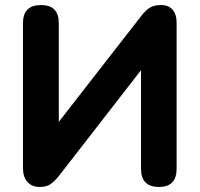

<svg xmlns="http://www.w3.org/2000/svg" viewBox="-20 -733 792 761"><path d="M137 8Q107 8 89 -11.5Q71 -31 71 -68V-641Q71 -713 143 -713Q213 -713 213 -641V-250L540 -670Q558 -693 574.5 -703Q591 -713 619 -713Q648 -713 664 -694.5Q680 -676 680 -644V-64Q680 8 610 8Q539 8 539 -64V-455L213 -35Q194 -12 178.5 -2Q163 8 137 8Z"/></svg>

Font: Chiron GoRound TC
Style: Bold
Weight: 700
Designer: Ryoko NISHIZUKA 西塚涼子 (kana, bopomofo & ideographs); Paul D. Hunt (Latin, Greek & Cyrillic); Sandoll Communications 산돌커뮤니
Foundry: Adobe
Version: Version 1.000;hotconv 1.1.1;makeotfexe 2.6.0